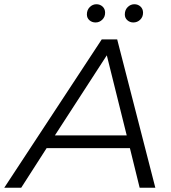

<svg xmlns="http://www.w3.org/2000/svg" viewBox="-70 -886 807 906"><path d="M-50 0 410 -700H483L663 0H589L543 -187H150L30 0ZM189 -247H528L434 -625ZM559 -780Q543 -780 531 -790.5Q519 -801 519 -818Q519 -839 532.5 -852.5Q546 -866 564 -866Q581 -866 593 -855Q605 -844 605 -826Q605 -806 591.5 -793Q578 -780 559 -780ZM381 -780Q364 -780 352 -790.5Q340 -801 340 -818Q340 -839 353.5 -852.5Q367 -866 385 -866Q402 -866 414 -855Q426 -844 426 -826Q426 -806 412.5 -793Q399 -780 381 -780Z"/></svg>

Font: Montserrat
Style: Italic
Weight: 400
Italic angle: -11.3°
Designer: Julieta Ulanovsky
Foundry: Julieta Ulanovsky
Version: Version 9.000; ttfautohint (v1.8.4.7-5d5b)